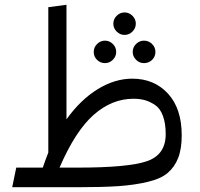

<svg xmlns="http://www.w3.org/2000/svg" viewBox="-20 -783 837 803"><path d="M533 -454Q625 -454 682.5 -391.5Q740 -329 740 -217Q740 -160 725 -122Q710 -84 681 -59.5Q652 -35 596.5 -22Q541 -9 475 -4.5Q409 0 305 0H31L48 -82H159Q168 -109 182 -145V-753L258 -763V-284Q317 -366 388.5 -410Q460 -454 533 -454ZM534 -651Q520 -637 501 -637Q482 -637 468 -651Q454 -665 454 -684Q454 -703 468 -717Q482 -731 501 -731Q520 -731 534 -717Q548 -703 548 -684Q548 -665 534 -651ZM372 -566Q372 -585 386 -599Q400 -613 419 -613Q438 -613 452 -599Q466 -585 466 -566Q466 -547 452 -533Q438 -519 419 -519Q400 -519 386 -532.5Q372 -546 372 -566ZM582 -519Q563 -519 549 -533Q535 -547 535 -566Q535 -585 549 -599Q563 -613 582 -613Q602 -613 616 -599Q630 -585 630 -566Q630 -546 616 -532.5Q602 -519 582 -519ZM305 -82Q517 -82 595 -109Q673 -136 673 -222Q673 -268 661 -299.5Q649 -331 627 -345Q605 -359 584.5 -364.5Q564 -370 538 -370Q448 -370 371.5 -302.5Q295 -235 229 -82Z"/></svg>

Font: FiraGO Book
Style: Regular
Weight: 350
Designer: bBox Type
Foundry: bBox Type GmbH
Version: Version 1.001;PS 001.001;hotconv 1.0.88;makeotf.lib2.5.64775